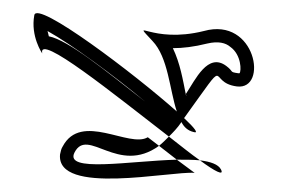

<svg xmlns="http://www.w3.org/2000/svg" viewBox="-20 -475 436 291"><path d="M52 -428C88 -408 152 -361 200 -321C141 -367 84 -414 54 -420C53 -424 53 -425 52 -428ZM242 -402C257 -402 274 -404 294 -409C311 -413 322 -410 329 -404C346 -392 346 -367 343 -364H341C327 -366 335 -366 323 -375C295 -396 276 -354 262 -333C261 -335 263 -328 262 -330C257 -355 253 -379 242 -402ZM71 -241C65 -178 239 -216 275 -213L248 -233C176 -231 77 -213 93 -244C113 -283 159 -209 221 -254L204 -267C176 -250 103 -306 75 -253C73 -250 72 -246 71 -241ZM32 -452C26 -420 44 -394 44 -394C37 -426 153 -332 236 -268C242 -274 249 -281 255 -290C259 -282 265 -277 273 -275C282 -272 275 -281 259 -296C332 -397 292 -350 339 -344C387 -338 368 -450 289 -428C209 -408 177 -450 211 -413C235 -388 237 -339 248 -306C184 -363 36 -475 32 -452ZM221 -254 248 -233C261 -233 273 -233 283 -232C270 -241 254 -254 236 -268C231 -263 226 -258 221 -254ZM283 -232C306 -215 320 -208 315 -218C311 -226 299 -230 283 -232Z"/></svg>

Font: CiSf CamouflageKit II
Style: Outline
Weight: 400
Version: Version 1